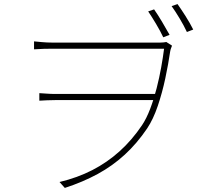

<svg xmlns="http://www.w3.org/2000/svg" viewBox="-20 -870 1040 942"><path d="M736 -824Q753 -800 774.5 -764Q796 -728 812 -699L781 -687Q767 -717 745.5 -753Q724 -789 707 -814ZM851 -850Q868 -826 890 -791.5Q912 -757 928 -725L897 -713Q882 -745 861 -780Q840 -815 822 -840ZM147 -667Q159 -666 184.5 -663.5Q210 -661 239 -661Q257 -661 299 -661Q341 -661 397 -661Q453 -661 512.5 -661Q572 -661 625.5 -661Q679 -661 716.5 -661Q754 -661 765 -661Q776 -661 783.5 -662Q791 -663 796 -664L824 -646Q823 -642 820 -635.5Q817 -629 815 -618Q806 -556 791 -485.5Q776 -415 754 -350Q732 -285 702 -240Q652 -166 592 -111Q532 -56 459.5 -16.5Q387 23 298 52L272 23Q360 2 433 -35.5Q506 -73 567 -128Q628 -183 677 -256Q699 -289 717 -336.5Q735 -384 748.5 -437Q762 -490 771 -540.5Q780 -591 785 -631Q770 -631 729 -631Q688 -631 632.5 -631Q577 -631 516 -631Q455 -631 398.5 -631Q342 -631 299.5 -631Q257 -631 239 -631Q217 -631 196.5 -630.5Q176 -630 147 -628ZM753 -379Q739 -379 700.5 -379Q662 -379 610 -379Q558 -379 501.5 -379Q445 -379 393.5 -379Q342 -379 304.5 -379Q267 -379 254 -379Q230 -379 211 -378Q192 -377 173 -376V-413Q192 -412 211 -410.5Q230 -409 254 -409Q267 -409 305 -409Q343 -409 395.5 -409Q448 -409 505 -409Q562 -409 614.5 -409Q667 -409 706 -409Q745 -409 760 -409Z"/></svg>

Font: Noto Sans JP
Style: Regular
Weight: 100
Designer: Ryoko NISHIZUKA 西塚涼子 (kana, bopomofo & ideographs); Paul D. Hunt (Latin, Greek & Cyrillic); Sandoll Communications 산돌커뮤니
Foundry: Adobe
Version: Version 2.004;hotconv 1.0.118;makeotfexe 2.5.65603